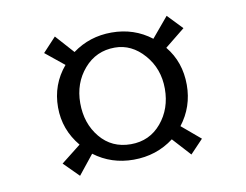

<svg xmlns="http://www.w3.org/2000/svg" viewBox="-56 -597 752 586"><g transform="rotate(-10 320.0 -304.5)"><path d="M187 -305Q187 -242 223 -198.5Q259 -155 318 -155Q376 -155 412.5 -198.5Q449 -242 449 -304Q449 -366 410.5 -410Q372 -454 320 -454Q262 -454 224.5 -410.5Q187 -367 187 -305ZM318 -107Q249 -107 196 -147L148 -87L102 -133L163 -181Q118 -235 118 -304Q118 -375 163 -428L105 -475L146 -519L197 -462Q250 -501 318 -501Q388 -501 441 -460L493 -522L537 -476L475 -426Q517 -375 517 -304Q517 -236 476 -183L534 -134L494 -92L443 -148Q389 -107 318 -107Z"/></g></svg>

Font: Libertinus Mono
Style: Regular
Weight: 400
Designer: Philipp H. Poll
Foundry: Khaled Hosny
Version: Version 6.7